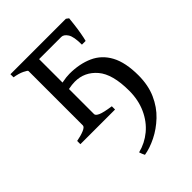

<svg xmlns="http://www.w3.org/2000/svg" viewBox="-207 -546 881 881"><g transform="rotate(-45 234.0 -105.0)"><path d="M355 -318Q355 -370 342 -390Q329 -410 313 -410H147L159 -454H387L399 -445Q398 -434 395 -408.5Q392 -383 387.5 -357.5Q383 -332 379 -318ZM27 0V-21Q55 -26 75.5 -34.5Q96 -43 96 -53V-406Q96 -410 76.5 -419.5Q57 -429 27 -434V-454H227V-438Q200 -438 184.5 -434Q169 -430 169 -425V-53Q169 -44 186.5 -36Q204 -28 252 -21V0ZM191 217Q239 205 277 173.5Q315 142 337 93.5Q359 45 359 -15Q359 -123 317 -172Q275 -221 212 -221Q193 -221 168.5 -216Q144 -211 117 -202L113 -244Q144 -253 172 -258.5Q200 -264 220 -264Q285 -264 335 -241.5Q385 -219 412 -168.5Q439 -118 439 -35Q439 29 417 78.5Q395 128 358.5 162.5Q322 197 280.5 217.5Q239 238 202 244Q199 238 196 231Q193 224 191 217Z"/></g></svg>

Font: ChillKai
Style: Regular
Weight: 400
Designer: ChillType
Foundry: 寒蝉字型
Version: Version 2.000